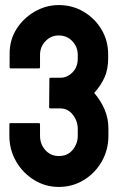

<svg xmlns="http://www.w3.org/2000/svg" viewBox="-20 -727 480 758"><path d="M212 11Q159 11 114.5 -16.5Q70 -44 43.5 -90Q17 -136 17 -191V-236Q17 -241 21 -241H133Q138 -241 138 -236V-191Q138 -158 159 -134.5Q180 -111 212 -111Q247 -111 267 -135.5Q287 -160 287 -191V-218Q287 -249 267.5 -274Q248 -299 218 -299H179Q174 -299 174 -304L175 -416Q175 -420 179 -420H218Q245 -420 266 -441Q287 -462 287 -496V-510Q287 -542 265.5 -564.5Q244 -587 212 -587Q181 -587 159.5 -564.5Q138 -542 138 -510V-462Q138 -457 134 -457H22Q18 -457 18 -462V-515Q18 -570 45.5 -613Q73 -656 117.5 -681.5Q162 -707 212 -707Q266 -707 310.5 -680.5Q355 -654 381 -610Q407 -566 407 -513V-497Q407 -453 392.5 -421Q378 -389 352 -360Q378 -330 393 -294.5Q408 -259 408 -221V-191Q408 -135 381.5 -89Q355 -43 310.5 -16Q266 11 212 11Z"/></svg>

Font: Staatliches
Style: Regular
Weight: 400
Designer: Brian LaRossa & Erica Carras
Foundry: Type Brut Foundry
Version: Version 1.000; ttfautohint (v1.8.2) -l 8 -r 50 -G 200 -x 14 